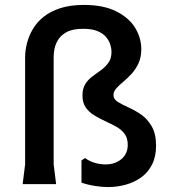

<svg xmlns="http://www.w3.org/2000/svg" viewBox="-20 -748 700 780"><path d="M418 12Q396 12 366.5 7.5Q337 3 311 -6V-96L325 -106Q339 -96 354.5 -90Q370 -84 384.5 -82Q399 -80 409 -80Q447 -80 473 -101.5Q499 -123 499 -160Q499 -187 486 -204.5Q473 -222 452 -233.5Q431 -245 407 -256Q383 -267 362 -280Q341 -293 328 -312Q315 -331 315 -360Q315 -388 326.5 -406.5Q338 -425 356 -438Q374 -451 391.5 -464Q409 -477 421 -494Q433 -511 433 -538Q433 -551 428 -567Q423 -583 411 -597.5Q399 -612 376.5 -621.5Q354 -631 318 -631Q274 -631 249.5 -617Q225 -603 214 -583Q203 -563 200.5 -544.5Q198 -526 198 -517V-80L208 0H72L82 -80V-515Q82 -542 89.5 -572Q97 -602 113.5 -630Q130 -658 157.5 -680Q185 -702 225.5 -715Q266 -728 321 -728Q400 -728 452 -702Q504 -676 529 -635Q554 -594 554 -548Q554 -515 542.5 -490.5Q531 -466 514.5 -448Q498 -430 481 -416Q464 -402 452.5 -389Q441 -376 441 -362Q441 -345 458.5 -334Q476 -323 502 -311.5Q528 -300 553.5 -282.5Q579 -265 596.5 -234.5Q614 -204 614 -156Q614 -111 597.5 -79Q581 -47 553 -27Q525 -7 490 2.5Q455 12 418 12Z"/></svg>

Font: AR One Sans SemiBold
Style: Regular
Weight: 600
Designer: Niteesh Yadav
Foundry: Niteesh Yadav
Version: Version 1.001;gftools[0.9.33]